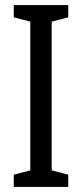

<svg xmlns="http://www.w3.org/2000/svg" viewBox="-20 -734 323 754"><path d="M248 0H34V-48L99 -65V-649L34 -666V-714H248V-666L183 -649V-65L248 -48Z"/></svg>

Font: Noto Sans ExtraCondensed
Style: Regular
Weight: 400
Width: 2
Designer: Monotype Design Team
Foundry: Monotype Imaging Inc.
Version: Version 2.013